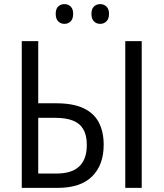

<svg xmlns="http://www.w3.org/2000/svg" viewBox="-20 -914 796 934"><path d="M85.9 0V-713.9H166V-411.6H252.9Q335 -411.6 386 -387.7Q437 -363.8 460.7 -318.4Q484.4 -272.9 484.4 -209.5Q484.4 -111.8 428.2 -55.9Q372.1 0 259.8 0ZM166 -69.8H254.9Q329.1 -69.8 365.7 -104.7Q402.3 -139.6 402.3 -209Q402.3 -255.9 385.5 -284.9Q368.7 -314 334.7 -327.4Q300.8 -340.8 248.5 -340.8H166ZM589.4 0V-713.9H669.4V0ZM251 -846.7Q251 -871.1 263.2 -882.6Q275.4 -894 293.5 -894Q311.5 -894 323.7 -882.3Q335.9 -870.6 335.9 -846.7Q335.9 -822.3 323.7 -810.1Q311.5 -797.9 293.5 -797.9Q275.4 -797.9 263.2 -810.1Q251 -822.3 251 -846.7ZM424.8 -846.7Q424.8 -871.1 437.3 -882.6Q449.7 -894 467.3 -894Q485.4 -894 497.8 -882.3Q510.3 -870.6 510.3 -846.7Q510.3 -822.3 497.8 -810.1Q485.4 -797.9 467.3 -797.9Q449.2 -797.9 437 -810.1Q424.8 -822.3 424.8 -846.7Z"/></svg>

Font: Open Sans SemiCondensed
Style: Regular
Weight: 400
Width: 4
Designer: Monotype Design Team
Foundry: Monotype Imaging Inc.
Version: Version 3.000